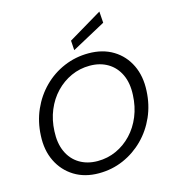

<svg xmlns="http://www.w3.org/2000/svg" viewBox="-135 -1050 1050 1172"><g transform="rotate(-15 390.5 -464.5)"><path d="M345 12Q256 12 190.5 -28.5Q125 -69 90.5 -139.5Q56 -210 61 -302Q65 -389 98 -463.5Q131 -538 187 -594Q243 -650 316 -681Q389 -712 471 -712Q561 -712 626.5 -672Q692 -632 726 -561.5Q760 -491 755 -399Q751 -312 718 -237.5Q685 -163 629 -107Q573 -51 500.5 -19.5Q428 12 345 12ZM357 -62Q420 -62 475 -87Q530 -112 572.5 -157Q615 -202 640 -263Q665 -324 668 -396Q672 -471 646.5 -525Q621 -579 572.5 -608Q524 -637 459 -637Q396 -637 341 -612Q286 -587 243.5 -542.5Q201 -498 176 -437.5Q151 -377 148 -306Q144 -231 169 -176Q194 -121 243 -91.5Q292 -62 357 -62ZM393 -753 389 -814 602 -941 607 -869Z"/></g></svg>

Font: DM Sans Italic
Style: Regular
Weight: 400
Italic angle: -10°
Designer: Colophon Foundry, Jonny Pinhorn
Foundry: Colophon Foundry
Version: Version 4.004; ttfautohint (v1.8.4.7-5d5b)